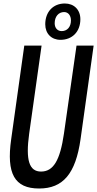

<svg xmlns="http://www.w3.org/2000/svg" viewBox="-20 -1039 556 1099"><path d="M326 -811C394 -811 440 -858 440 -929C440 -983 404 -1019 351 -1019C284 -1019 239 -971 239 -900C239 -847 274 -811 326 -811ZM333 -861C309 -861 293 -879 293 -906C293 -944 315 -970 347 -970C370 -970 386 -951 386 -922C386 -885 365 -861 333 -861ZM346 -274C324 -122 286 -57 215 -57C147 -57 126 -122 147 -274L218 -778H119L44 -242C16 -45 63 40 204 40C341 40 413 -45 441 -242L516 -778H418Z"/></svg>

Font: Smiley Sans Oblique
Style: Regular
Weight: 400
Italic angle: -8°
Designer: oooooohmygosh, Nagisa Chen, Janine Sui, Heda Shi, Jian Li
Foundry: atelierAnchor
Version: Version 2.0.1